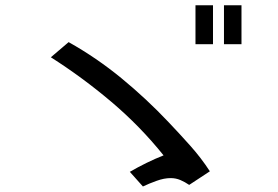

<svg xmlns="http://www.w3.org/2000/svg" viewBox="-20 -795 1040 717"><path d="M710 -629.9V-775.4H775.4V-629.9ZM816.4 -629.9V-775.4H881.8V-629.9ZM513.7 -98.6 464.8 -153.3Q495.1 -170.9 526.9 -186.5Q558.6 -202.1 590.8 -214.8Q502.9 -324.2 395.5 -415Q288.1 -505.9 169.9 -581.1L236.3 -637.7Q340.8 -579.1 434.1 -502.4Q527.3 -425.8 609.4 -338.9Q649.4 -296.9 690.4 -251Q731.4 -205.1 763.7 -155.3L686.5 -104.5Q670.9 -115.2 653.8 -122.6Q636.7 -129.9 617.2 -129.9Q592.8 -129.9 564.5 -119.6Q536.1 -109.4 513.7 -98.6Z"/></svg>

Font: Kosugi
Style: Regular
Weight: 400
Version: Version 4.002